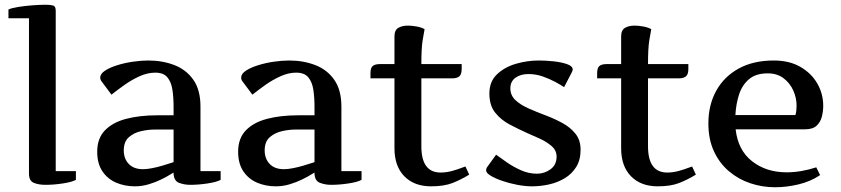

<svg xmlns="http://www.w3.org/2000/svg" viewBox="-20 -770 3544 809"><path d="M214.8 -48.8H299.8V-12.2Q283.2 -2.9 245.1 2.9Q207 8.8 171.9 8.8Q142.1 8.8 122.1 0.2Q102.1 -8.3 102.1 -38.1V-692.9H15.6V-730Q29.3 -736.3 56.9 -740.7Q84.5 -745.1 116 -747.6Q147.5 -750 172.9 -750Q192.9 -750 203.9 -746.8Q214.8 -743.7 214.8 -724.1Z M711.4 -43Q711.4 -43.5 697.5 -34.7Q683.6 -25.9 659.9 -14.2Q636.2 -2.4 607.4 6.3Q578.6 15.1 548.3 15.1Q505.9 15.1 469.7 -0.2Q433.6 -15.6 411.6 -48.1Q389.6 -80.6 389.6 -130.9Q389.6 -187 422.1 -220.7Q454.6 -254.4 511.7 -269.3Q568.8 -284.2 642.6 -284.2H711.4V-320.8Q711.4 -358.9 706.5 -391.6Q701.7 -424.3 685.3 -444.1Q668.9 -463.9 634.3 -463.9Q601.6 -463.9 568.1 -448.7Q534.7 -433.6 504.4 -412.1Q474.1 -390.6 449.7 -371.1L409.7 -424.8Q402.3 -433.6 402.3 -442.9Q402.3 -459 422.4 -472.2Q442.4 -485.4 473.6 -495.1Q504.9 -504.9 539.8 -510Q574.7 -515.1 604.5 -515.1Q664.6 -515.1 714.6 -495.8Q764.6 -476.6 794.7 -433.8Q824.7 -391.1 824.7 -320.8V-48.8H909.7V-12.2Q893.1 -2.9 855 2.9Q816.9 8.8 781.2 8.8Q757.3 8.8 735.1 0.7Q712.9 -7.3 711.4 -38.1ZM582.5 -57.1Q599.6 -57.1 621.6 -61.5Q643.6 -65.9 664.1 -72Q684.6 -78.1 698 -82.5Q711.4 -86.9 711.4 -86.9V-224.1H629.4Q605 -224.1 575 -217.5Q544.9 -210.9 523.2 -192.1Q501.5 -173.3 501.5 -136.2Q501.5 -101.6 522.5 -79.3Q543.5 -57.1 582.5 -57.1Z M1305.2 -43Q1305.2 -43.5 1291.3 -34.7Q1277.3 -25.9 1253.7 -14.2Q1230 -2.4 1201.2 6.3Q1172.4 15.1 1142.1 15.1Q1099.6 15.1 1063.5 -0.2Q1027.3 -15.6 1005.4 -48.1Q983.4 -80.6 983.4 -130.9Q983.4 -187 1015.9 -220.7Q1048.3 -254.4 1105.5 -269.3Q1162.6 -284.2 1236.3 -284.2H1305.2V-320.8Q1305.2 -358.9 1300.3 -391.6Q1295.4 -424.3 1279.1 -444.1Q1262.7 -463.9 1228 -463.9Q1195.3 -463.9 1161.9 -448.7Q1128.4 -433.6 1098.1 -412.1Q1067.9 -390.6 1043.5 -371.1L1003.4 -424.8Q996.1 -433.6 996.1 -442.9Q996.1 -459 1016.1 -472.2Q1036.1 -485.4 1067.4 -495.1Q1098.6 -504.9 1133.5 -510Q1168.5 -515.1 1198.2 -515.1Q1258.3 -515.1 1308.3 -495.8Q1358.4 -476.6 1388.4 -433.8Q1418.5 -391.1 1418.5 -320.8V-48.8H1503.4V-12.2Q1486.8 -2.9 1448.7 2.9Q1410.6 8.8 1375 8.8Q1351.1 8.8 1328.9 0.7Q1306.6 -7.3 1305.2 -38.1ZM1176.3 -57.1Q1193.4 -57.1 1215.3 -61.5Q1237.3 -65.9 1257.8 -72Q1278.3 -78.1 1291.7 -82.5Q1305.2 -86.9 1305.2 -86.9V-224.1H1223.1Q1198.7 -224.1 1168.7 -217.5Q1138.7 -210.9 1116.9 -192.1Q1095.2 -173.3 1095.2 -136.2Q1095.2 -101.6 1116.2 -79.3Q1137.2 -57.1 1176.3 -57.1Z M1957 -34.2Q1922.9 -13.2 1887 1Q1851.1 15.1 1796.4 15.1Q1725.1 15.1 1683.6 -27.3Q1642.1 -69.8 1642.1 -145V-439.9H1541V-461.9Q1541 -483.9 1550.5 -491.9Q1560.1 -500 1581.1 -500H1642.1V-616.2Q1642.1 -643.1 1658.2 -652.6Q1674.3 -662.1 1699.2 -662.1Q1714.8 -662.1 1735.4 -658.4Q1755.9 -654.8 1769 -647Q1766.1 -633.3 1760.7 -599.6Q1755.4 -565.9 1755.4 -500H1925.3V-479Q1925.3 -457.5 1915.8 -448.7Q1906.2 -439.9 1885.3 -439.9H1755.4V-153.8Q1755.4 -43 1836.4 -43Q1860.8 -43 1885.3 -49.8Q1909.7 -56.6 1925.8 -63Q1941.9 -69.3 1941.4 -67.9Z M2070.3 -118.2Q2087.9 -105.5 2115 -86.4Q2142.1 -67.4 2175 -52.7Q2208 -38.1 2242.2 -38.1Q2274.4 -38.1 2299.8 -56.9Q2325.2 -75.7 2325.2 -109.9Q2325.2 -136.7 2303.7 -155Q2282.2 -173.3 2253.4 -186.3Q2224.6 -199.2 2202.1 -209Q2164.1 -226.1 2127.2 -245.6Q2090.3 -265.1 2066.2 -295.7Q2042 -326.2 2042 -376Q2042 -426.3 2074 -456.8Q2106 -487.3 2153.8 -501.2Q2201.7 -515.1 2250 -515.1Q2280.3 -515.1 2313.5 -511.5Q2346.7 -507.8 2369.9 -499.5Q2393.1 -491.2 2393.1 -477.1Q2393.1 -473.6 2390.1 -466.8L2356.9 -402.8Q2344.7 -411.1 2321 -424.1Q2297.4 -437 2267.8 -447.5Q2238.3 -458 2207 -458Q2173.3 -458 2151.9 -442.4Q2130.4 -426.8 2130.4 -397.9Q2130.4 -368.2 2151.9 -348.1Q2173.3 -328.1 2207 -313.2Q2240.7 -298.3 2278.3 -284.2Q2315.9 -270 2349.6 -251.7Q2383.3 -233.4 2404.8 -206.5Q2426.3 -179.7 2426.3 -139.2Q2426.3 -96.2 2408 -66.7Q2389.6 -37.1 2359.6 -19Q2329.6 -1 2293.5 7.1Q2257.3 15.1 2222.2 15.1Q2191.9 15.1 2158.2 8.5Q2124.5 2 2095 -8.3Q2065.4 -18.6 2046.9 -30Q2028.3 -41.5 2028.3 -51.8Q2028.3 -58.1 2031.2 -64Z M2912.1 -34.2Q2877.9 -13.2 2842 1Q2806.2 15.1 2751.5 15.1Q2680.2 15.1 2638.7 -27.3Q2597.2 -69.8 2597.2 -145V-439.9H2496.1V-461.9Q2496.1 -483.9 2505.6 -491.9Q2515.1 -500 2536.1 -500H2597.2V-616.2Q2597.2 -643.1 2613.3 -652.6Q2629.4 -662.1 2654.3 -662.1Q2669.9 -662.1 2690.4 -658.4Q2710.9 -654.8 2724.1 -647Q2721.2 -633.3 2715.8 -599.6Q2710.4 -565.9 2710.4 -500H2880.4V-479Q2880.4 -457.5 2870.8 -448.7Q2861.3 -439.9 2840.3 -439.9H2710.4V-153.8Q2710.4 -43 2791.5 -43Q2815.9 -43 2840.3 -49.8Q2864.7 -56.6 2880.9 -63Q2897 -69.3 2896.5 -67.9Z M2964.8 -250Q2964.8 -327.6 2997.8 -387.5Q3030.8 -447.3 3092.5 -481.2Q3154.3 -515.1 3240.7 -515.1Q3305.7 -515.1 3352.3 -488.3Q3398.9 -461.4 3423.8 -418Q3448.7 -374.5 3448.7 -324.2Q3448.7 -301.3 3442.9 -278.3Q3437 -255.4 3420.7 -240.2Q3404.3 -225.1 3371.6 -225.1H3079.6Q3089.4 -137.2 3148.9 -90.6Q3208.5 -43.9 3294.4 -43.9Q3354.5 -43.9 3419.4 -64.9L3435.5 -32.2Q3396 -5.4 3345.2 6.8Q3294.4 19 3245.6 19Q3191.9 19 3141.6 2.2Q3091.3 -14.6 3051.5 -48.3Q3011.7 -82 2988.3 -132.3Q2964.8 -182.6 2964.8 -250ZM3331.5 -285.2Q3334.5 -294.9 3335.4 -304.7Q3336.4 -314.5 3336.4 -325.2Q3336.4 -357.4 3322.5 -388.7Q3308.6 -419.9 3281.5 -440.4Q3254.4 -460.9 3214.8 -460.9Q3165 -460.9 3136 -436.3Q3106.9 -411.6 3094 -371.6Q3081.1 -331.5 3078.6 -285.2Z"/></svg>

Font: Artifika
Style: Regular
Weight: 400
Designer: Yulya Zhdanova, Ivan Petrov | Cyreal.org
Foundry: Cyreal.org
Version: Version 1.102; ttfautohint (v1.8.4.7-5d5b)